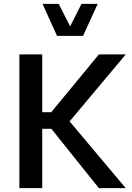

<svg xmlns="http://www.w3.org/2000/svg" viewBox="-20 -981 688 1001"><path d="M201.7 -960.9H286.1L345.7 -843.3L404.8 -960.9H489.3L413.1 -793.9H277.3ZM495.6 -697.3H635.7L342.8 -348.1L635.7 0H495.6L247.6 -309.6H200.2V0H81.1V-697.3H200.2V-396H247.1Z"/></svg>

Font: Estedad-FD SemiBold
Style: Regular
Weight: 600
Designer: Amin Abedi
Version: Version 7.3